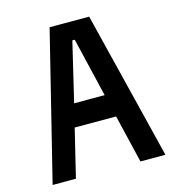

<svg xmlns="http://www.w3.org/2000/svg" viewBox="-116 -901 932 1003"><g transform="rotate(-15 350.0 -400.0)"><path d="M45 0 243 -800H457L655 0H520L458 -260H234L171 0ZM340 -703 264 -383H429L353 -703Z"/></g></svg>

Font: Martian Mono Medium
Style: Regular
Weight: 500
Monospace: yes
Designer: Roman Shamin
Foundry: Evil Martians
Version: Version 1.000; ttfautohint (v1.8.4.7-5d5b)